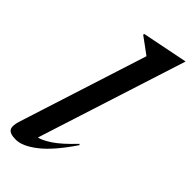

<svg xmlns="http://www.w3.org/2000/svg" viewBox="-246 -779 826 826"><g transform="rotate(45 167.0 -366.0)"><path d="M199.5 -640.5Q186 -650.5 165.8 -665.5Q145.5 -680.5 124 -696L125 -701.5L331.5 -743H334.5L116.5 -63Q138.5 -67.5 174.2 -91.2Q210 -115 262 -170L266.5 -166.5Q202.5 -72 149 -30.5Q95.5 11 56.5 11Q19.5 11 10 -4.2Q0.5 -19.5 12.5 -56.5Z"/></g></svg>

Font: Newsreader Display Medium
Style: Italic
Weight: 500
Italic angle: -17°
Designer: Hugues Gentile
Foundry: Production Type
Version: Version 1.001